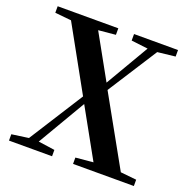

<svg xmlns="http://www.w3.org/2000/svg" viewBox="-131 -869 987 997"><g transform="rotate(20 363.0 -371.0)"><path d="M624 -44 413 -422 588 -695 686 -706V-742H443V-706L535 -695L395 -456L261 -697L356 -706V-742H21V-706L111 -697L305 -347L115 -48L22 -35V0H260V-35L169 -48L324 -312L473 -44L376 -35V0H712V-35Z"/></g></svg>

Font: Noto Serif CJK JP
Style: Bold
Weight: 700
Designer: Ryoko NISHIZUKA 西塚涼子 (kana & ideographs); Frank Grießhammer (Latin, Greek & Cyrillic); Wenlong ZHANG 张文龙 (bopomofo); San
Foundry: Adobe Systems Incorporated
Version: Version 1.000;PS 1;hotconv 16.6.53;makeotf.lib2.5.65590